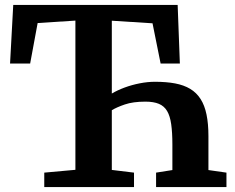

<svg xmlns="http://www.w3.org/2000/svg" viewBox="-20 -763 960 783"><path d="M160.5 0V-59L287.5 -70.5V-679L133.5 -669L103 -504H21L34 -743H704.5L713.5 -504H635L602 -668L436 -678.5V-381.5Q458.5 -395 488.2 -406Q518 -417 550 -423.2Q582 -429.5 612 -429.5Q658.5 -429.5 694.2 -422.8Q730 -416 755.8 -400.5Q781.5 -385 798 -359.2Q814.5 -333.5 822.2 -296Q830 -258.5 830 -208V-69.5L903.5 -59V0H616.5V-59L683 -69.5V-173.5Q683 -222.5 678.2 -256.2Q673.5 -290 661.5 -310.2Q649.5 -330.5 628 -339.5Q606.5 -348.5 573 -348.5Q522.5 -348.5 489 -337Q455.5 -325.5 436 -313.5V-70L526.5 -59V0Z"/></svg>

Font: Merriweather 20pt
Style: Bold
Weight: 700
Version: Version 2.100